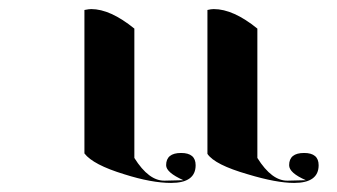

<svg xmlns="http://www.w3.org/2000/svg" viewBox="-20 -438 743 423"><path d="M357 -35Q314 -35 254 -54Q185 -75 166 -100V-416Q176 -418 181 -418Q223 -418 276 -375V-90Q308 -39 343 -40L384 -41Q346 -58 346 -74Q346 -101 379 -101Q411 -101 411 -74Q411 -35 357 -35ZM628 -35Q589 -35 526 -54Q453 -75 437 -99V-416Q445 -418 451 -418Q494 -418 547 -375V-90Q579 -39 614 -40L654 -41Q617 -57 617 -74Q617 -101 650 -101Q682 -101 682 -74Q682 -35 628 -35Z"/></svg>

Font: Ekushey Buriganga
Style: Regular
Weight: 400
Designer: Al Mamun Sumon
Foundry: Al Mamun Sumon
Version: Version 1.0